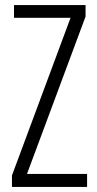

<svg xmlns="http://www.w3.org/2000/svg" viewBox="-20 -734 382 754"><path d="M322 0V-51H86L316 -669V-714H35V-664H257L27 -45V0Z"/></svg>

Font: Noto Sans Arabic UI XCn Lt
Style: Regular
Weight: 300
Width: 2
Designer: Monotype Design Team, Nadine Chahine and Nizar Qandah
Foundry: Monotype Imaging Inc.
Version: Version 2.010